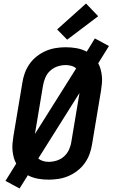

<svg xmlns="http://www.w3.org/2000/svg" viewBox="-20 -1011 640 1089"><path d="M91 58 11 15 72 -83Q63 -99 58 -118Q53 -137 51 -157Q49 -177 51 -197.5Q53 -218 56 -238L107 -543Q111 -570 121 -597.5Q131 -625 148.5 -649.5Q166 -674 190 -692.5Q214 -711 241 -722.5Q268 -734 296.5 -738.5Q325 -743 353 -743Q385 -743 415 -737.5Q445 -732 472 -718L518 -793L598 -750L537 -652Q546 -636 551 -617Q556 -598 558 -578Q560 -558 558 -537.5Q556 -517 553 -497L502 -192Q498 -165 488 -137.5Q478 -110 460.5 -85.5Q443 -61 419 -42.5Q395 -24 368 -12.5Q341 -1 312.5 3.5Q284 8 256 8Q224 8 194 2.5Q164 -3 138 -17ZM178 -251 412 -623Q401 -633 385 -637.5Q369 -642 353 -642Q330 -642 307 -634.5Q284 -627 265.5 -610.5Q247 -594 237.5 -571.5Q228 -549 224 -526ZM256 -93Q279 -93 302.5 -100.5Q326 -108 344 -124.5Q362 -141 372 -163.5Q382 -186 385 -209L431 -484L197 -112Q209 -102 224.5 -97.5Q240 -93 256 -93ZM361 -786 304 -844 468 -991 537 -919Z"/></svg>

Font: Iosevka Extended
Style: Bold Italic
Weight: 700
Width: 7
Italic angle: -9°
Monospace: yes
Designer: Belleve Invis
Foundry: Belleve Invis
Version: Version 32.5.0; ttfautohint (v1.8.4)